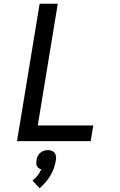

<svg xmlns="http://www.w3.org/2000/svg" viewBox="-20 -755 640 1027"><path d="M71 0 192 -735H289L182 -84H479L465 0ZM192 252 154 211Q169 199 181 183.5Q193 168 201 151Q193 149 187 144.5Q181 140 177.5 133Q174 126 174 117.5Q174 109 175 101Q177 90 181.5 80Q186 70 195 62.5Q204 55 214.5 51.5Q225 48 236 48Q247 48 256.5 51.5Q266 55 272 62.5Q278 70 279.5 80Q281 90 279 101Q276 122 269 142.5Q262 163 250.5 182.5Q239 202 224 219.5Q209 237 192 252Z"/></svg>

Font: Iosevka Md Ex Obl
Style: Regular
Weight: 500
Width: 7
Italic angle: -9°
Monospace: yes
Designer: Belleve Invis
Foundry: Belleve Invis
Version: Version 32.5.0; ttfautohint (v1.8.4)